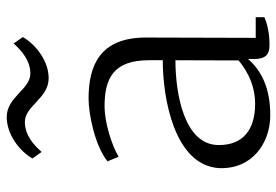

<svg xmlns="http://www.w3.org/2000/svg" viewBox="-152 -700 862 599"><g transform="rotate(-90 279.5 -401.0)"><path d="M104.5 -702.6C126.5 -727.5 156.7 -754.9 198.2 -754.9C248.5 -754.9 271.5 -680.7 334.5 -680.7C387.2 -680.7 438 -718.8 462.9 -761.2L442.9 -790C420.4 -765.1 389.6 -737.8 349.1 -737.8C299.3 -737.8 276.4 -811.5 213.4 -811.5C161.1 -811.5 109.4 -774.4 84 -731.4ZM54.2 -152.3C47.9 -46.9 131.8 10.7 218.8 10.7C305.2 10.7 358.4 -17.6 394.5 -58.6V-39.1C394.5 5.4 418 8.3 440.4 8.3C474.1 8.3 505.9 1 524.9 -7.8V-34.7H460.4L461.4 -377.4C461.4 -520.5 374.5 -556.2 271 -556.2C223.1 -556.2 124 -536.6 75.2 -497.1L89.4 -462.4C126.5 -484.4 196.8 -506.3 246.6 -506.3C335.9 -506.3 390.6 -477.1 390.6 -367.7V-324.7C268.6 -324.7 65.9 -287.6 54.2 -152.3ZM126 -151.4C127 -257.3 284.7 -285.2 390.6 -285.2C390.1 -216.3 390.1 -135.3 390.1 -88.4C372.1 -73.2 324.7 -36.6 254.4 -36.6C178.2 -36.6 125 -70.8 126 -151.4Z"/></g></svg>

Font: Merriweather
Style: Light
Weight: 250
Designer: Eben Sorkin ( eben@eyebytes.com )
Foundry: Sorkin Type Co.
Version: Version 1.003